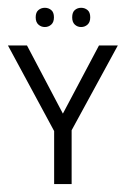

<svg xmlns="http://www.w3.org/2000/svg" viewBox="-20 -463 316 483"><path d="M138.2 -177.2 229 -348.6H276.4L160.2 -135.3V0H116.2V-133.3L0 -348.6H47.9ZM69.8 -419.4Q69.8 -432.1 76.7 -437.7Q83.5 -443.4 92.8 -443.4Q102.1 -443.4 108.9 -437.7Q115.7 -432.1 115.7 -419.4Q115.7 -407.2 108.9 -401.1Q102.1 -395 92.8 -395Q83.5 -395 76.7 -401.1Q69.8 -407.2 69.8 -419.4ZM161.6 -419.4Q161.6 -432.1 168.2 -437.7Q174.8 -443.4 184.1 -443.4Q193.4 -443.4 200.2 -437.7Q207 -432.1 207 -419.4Q207 -407.2 200.2 -401.1Q193.4 -395 184.1 -395Q174.8 -395 168.2 -401.1Q161.6 -407.2 161.6 -419.4Z"/></svg>

Font: NotoSansOldHungarianUI
Style: Regular
Weight: 400
Designer: Monotype Design Team
Foundry: Monotype Imaging Inc.
Version: Version 1001.000; ttfautohint (v1.8.4.7-5d5b)